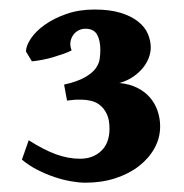

<svg xmlns="http://www.w3.org/2000/svg" viewBox="-20 -685 393 411"><path d="M322.8 -414.6Q322.8 -389.6 310.8 -367.9Q298.8 -346.2 277.6 -329.6Q256.3 -313 227.1 -303.5Q197.8 -293.9 162.6 -293.9Q149.4 -293.9 132.3 -296.9Q115.2 -299.8 96.9 -305.9Q78.6 -312 60.3 -321.3Q42 -330.6 26.9 -343.3L41.5 -384.8Q72.8 -364.7 99.1 -355Q125.5 -345.2 151.4 -345.2Q179.2 -345.2 196.8 -362.1Q214.4 -378.9 214.4 -409.7Q214.4 -428.7 208.7 -440.7Q203.1 -452.6 194.3 -459.7Q185.5 -466.8 174.8 -469.2Q164.1 -471.7 153.8 -471.7H145.5Q142.6 -471.7 139.4 -471.4Q136.2 -471.2 132.6 -470.7Q128.9 -470.2 123.5 -469.7L117.2 -503.9Q145.5 -510.3 161.4 -519.3Q177.2 -528.3 184.6 -538.3Q191.9 -548.3 193.4 -558.8Q194.8 -569.3 194.8 -578.1Q194.8 -598.6 187.7 -611.1Q180.7 -623.5 162.6 -623.5Q155.3 -623.5 148.4 -620.1Q141.6 -616.7 137 -610.4Q132.3 -604 130.9 -595.7Q129.4 -587.4 133.3 -577.1Q126 -573.2 115.5 -569.6Q105 -565.9 93.5 -562.5Q82 -559.1 70.3 -556.9Q58.6 -554.7 48.3 -553.7L35.6 -574.7Q35.6 -586.9 46.1 -602.5Q56.6 -618.2 75.7 -631.8Q94.7 -645.5 121.8 -655Q148.9 -664.6 182.1 -664.6Q215.3 -664.6 238.3 -657.5Q261.2 -650.4 275.6 -638.9Q290 -627.4 296.4 -612.8Q302.7 -598.1 302.7 -583.5Q302.7 -572.3 298.3 -560.8Q293.9 -549.3 285.2 -538.8Q276.4 -528.3 263.9 -520Q251.5 -511.7 235.4 -507.3Q256.8 -505.4 273.2 -497.3Q289.6 -489.3 300.5 -476.8Q311.5 -464.4 317.1 -448.2Q322.8 -432.1 322.8 -414.6Z"/></svg>

Font: Gentium Book Basic
Style: Bold
Weight: 700
Designer: J. Victor Gaultney and Annie Olsen
Foundry: SIL International
Version: Version 1.102; 2013; Maintenance release